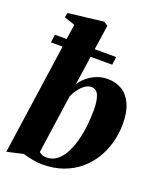

<svg xmlns="http://www.w3.org/2000/svg" viewBox="-151 -914 863 1023"><g transform="rotate(20 281.0 -402.0)"><path d="M233 -451Q246 -473.5 269 -493Q292 -512.5 321.5 -524.5Q351 -536.5 383.5 -536.5Q430.5 -536.5 465.8 -515Q501 -493.5 521 -449.8Q541 -406 541 -338.5Q541 -284 527 -232.2Q513 -180.5 486 -136.5Q459 -92.5 419 -59.2Q379 -26 326.8 -7.5Q274.5 11 210 11Q182 11 152.5 5Q123 -1 100 -8L8 13L117 -746.5L56 -767L61 -793L261 -817L284.5 -802ZM176.5 -47.5Q181.5 -42 191.5 -36.8Q201.5 -31.5 218 -31.5Q252 -31.5 277.2 -51Q302.5 -70.5 320.2 -103.8Q338 -137 349.2 -179Q360.5 -221 365.5 -266.8Q370.5 -312.5 370.5 -356.5Q370.5 -406.5 358.5 -436.5Q346.5 -466.5 316.5 -466.5Q297 -466.5 278.5 -452.5Q260 -438.5 245.8 -418.2Q231.5 -398 224 -379.5ZM38.5 -661.5H386L379.5 -616H32Z"/></g></svg>

Font: Merriweather 96pt Black
Style: Italic
Weight: 900
Italic angle: -7.8°
Version: Version 2.101